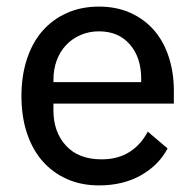

<svg xmlns="http://www.w3.org/2000/svg" viewBox="-20 -550 592 582"><path d="M280 12Q226 12 182.5 -7.5Q139 -27 108.5 -62Q78 -97 61.5 -147Q45 -197 45 -259Q45 -320 61.5 -370.5Q78 -421 108.5 -456Q139 -491 182.5 -510.5Q226 -530 280 -530Q334 -530 376.5 -510.5Q419 -491 448 -457Q477 -423 492 -376Q507 -329 507 -275V-236H142V-215Q142 -150 180 -108.5Q218 -67 288 -67Q337 -67 372 -89Q407 -111 428 -151L488 -100Q461 -49 407 -18.5Q353 12 280 12ZM280 -455Q250 -455 224.5 -444Q199 -433 180.5 -413.5Q162 -394 152 -367Q142 -340 142 -308V-301H408V-311Q408 -376 373.5 -415.5Q339 -455 280 -455Z"/></svg>

Font: IBM Plex Sans Text
Style: Regular
Weight: 450
Designer: Mike Abbink, Paul van der Laan, Pieter van Rosmalen
Foundry: Bold Monday
Version: Version 3.005